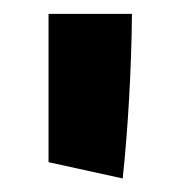

<svg xmlns="http://www.w3.org/2000/svg" viewBox="-20 -704 267 282"><path d="M51.3 -683.6H173.8Q173.3 -626 169.7 -560.8Q166 -495.6 160.2 -441.9L51.3 -465.8Z"/></svg>

Font: Vesper Libre Heavy
Style: Regular
Weight: 900
Designer: Robert Keller & Kimya Gandhi
Foundry: Mota Italic
Version: Version 1.058